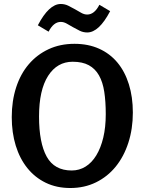

<svg xmlns="http://www.w3.org/2000/svg" viewBox="-20 -932 726 964"><path d="M345 -622Q267 -622 221.5 -551Q176 -480 176 -347Q176 -215 214.5 -145.5Q253 -76 340 -76Q378 -76 409.5 -95.5Q441 -115 463.5 -152Q486 -189 498.5 -241Q511 -293 511 -359Q511 -422 503.5 -471Q496 -520 477 -553.5Q458 -587 426 -604.5Q394 -622 345 -622ZM39 -344Q39 -425 61 -493Q83 -561 124.5 -609.5Q166 -658 224 -685Q282 -712 354 -712Q423 -712 477.5 -687.5Q532 -663 569.5 -618Q607 -573 627 -509Q647 -445 647 -367Q647 -285 624.5 -215.5Q602 -146 561 -95.5Q520 -45 462 -16.5Q404 12 333 12Q264 12 209.5 -14.5Q155 -41 117 -88.5Q79 -136 59 -201Q39 -266 39 -344ZM533 -876Q477 -769 418 -769Q398 -769 380.5 -777.5Q363 -786 346.5 -795.5Q330 -805 315 -813.5Q300 -822 285 -822Q249 -822 224 -773L170 -805Q226 -912 285 -912Q305 -912 322.5 -903.5Q340 -895 356.5 -885.5Q373 -876 388 -867.5Q403 -859 418 -859Q454 -859 479 -908Z"/></svg>

Font: Cantora One
Style: Regular
Weight: 400
Designer: Pablo Impallari, Rodrigo Fuenzalida
Foundry: Pablo Impallari
Version: Version 1.002; ttfautohint (v0.8) -G 200 -r 50